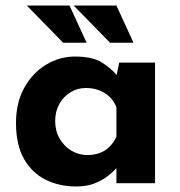

<svg xmlns="http://www.w3.org/2000/svg" viewBox="-20 -664 654 696"><path d="M256 12Q195 12 145.5 -12.5Q96 -37 67 -88Q38 -139 38 -218Q38 -292 68 -346Q98 -400 147 -429.5Q196 -459 251 -459Q316 -459 349.5 -437.5Q383 -416 405 -390L399 -373L412 -437H542V0H402V-95L413 -65Q411 -65 401 -53.5Q391 -42 371.5 -26.5Q352 -11 323.5 0.5Q295 12 256 12ZM296 -102Q334 -102 360 -118.5Q386 -135 402 -168V-275Q390 -307 360.5 -326Q331 -345 291 -345Q261 -345 235.5 -329.5Q210 -314 195 -287Q180 -260 180 -225Q180 -190 196 -162Q212 -134 238.5 -118Q265 -102 296 -102ZM77 -644H232L294 -509H209ZM247 -644H402L464 -509H379Z"/></svg>

Font: Reem Kufi Fun
Style: Bold
Weight: 700
Designer: Khaled Hosny
Version: Version 1.005